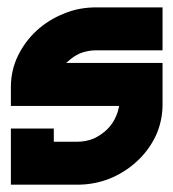

<svg xmlns="http://www.w3.org/2000/svg" viewBox="-20 -506 475 526"><path d="M425.3 -333.5V-215.8Q424.3 -171.4 406.2 -132.8Q387.2 -93.3 354.5 -63.5Q322.3 -33.7 280.3 -16.6Q238.3 0 191.4 0H9.8V-153.8H127.4V-117.7H191.4Q215.8 -117.7 236.8 -126.5Q257.8 -136.2 273.9 -151.9Q289.6 -167.5 298.3 -188.5Q303.7 -200.7 306.2 -215.8H9.8V-267.1Q9.8 -313 28.8 -352.5Q48.3 -392.6 80.6 -422.4Q113.3 -452.1 155.3 -468.8Q195.8 -485.8 243.7 -485.8H425.3V-368.2H243.7Q220.2 -368.2 198.2 -359.4Q192.4 -356.4 188.7 -354.5Q185.1 -352.5 181.6 -350.1Q178.2 -347.7 176.3 -346.2Q174.3 -344.7 169.4 -340.6Q164.6 -336.4 161.1 -333.5Z"/></svg>

Font: Sangha Kali
Style: Regular
Weight: 400
Designer: Seslavinskaya Anna
Foundry: Popkern
Version: Version 2.000;PS 002.000;hotconv 1.0.88;makeotf.lib2.5.64775